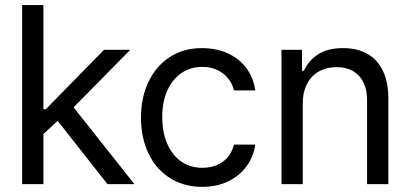

<svg xmlns="http://www.w3.org/2000/svg" viewBox="-20 -727 1621 758"><path d="M144.5 -295.9 145.5 -192.4 239.3 -279.3H247.1L494.1 -530.3H390.6L161.1 -295.9ZM67.4 -707V0H151.4V-707ZM199.2 -260.7 404.3 0H510.7L257.8 -319.3Z M650.4 -24.4C687.2 -1 730 10.7 778.8 10.7C817.2 10.7 851.4 3.4 881.3 -11.2C911.3 -25.9 935.4 -45.7 953.6 -70.8C971.8 -95.9 983.2 -124.3 987.8 -156.2H903.8C899.3 -137.4 891.1 -120.9 879.4 -106.9C867.7 -92.9 853.2 -82.4 835.9 -75.2C818.7 -68 799.6 -64.5 778.8 -64.5C746.9 -64.5 719.1 -72.8 695.3 -89.4C671.5 -106 653.2 -129.4 640.1 -159.7C627.1 -189.9 620.6 -225.3 620.6 -265.6C620.6 -305.3 627.3 -340 640.6 -369.6C654 -399.3 672.5 -422.2 696.3 -438.5C720.1 -454.8 747.6 -462.9 778.8 -462.9C801.6 -462.9 821.6 -458.7 838.9 -450.2C856.1 -441.7 870.3 -430.5 881.3 -416.5C892.4 -402.5 899.9 -387 903.8 -370.1H987.8C983.2 -403.3 971.5 -432.6 952.6 -458C933.8 -483.4 909.2 -502.9 878.9 -516.6C848.6 -530.3 814.6 -537.1 776.9 -537.1C729.3 -537.1 687.5 -525.6 651.4 -502.4C615.2 -479.3 587.1 -446.9 566.9 -405.3C546.7 -363.6 536.6 -316.1 536.6 -262.7C536.6 -210 546.4 -162.9 565.9 -121.6C585.4 -80.2 613.6 -47.9 650.4 -24.4Z M1175.3 0V-318.4C1175.3 -348.3 1181 -374.2 1192.4 -396C1203.8 -417.8 1219.6 -434.2 1239.7 -445.3C1259.9 -456.4 1283 -461.9 1309.1 -461.9C1334.5 -461.9 1356.1 -456.7 1374 -446.3C1391.9 -435.9 1405.6 -420.9 1415 -401.4C1424.5 -381.8 1429.2 -358.4 1429.2 -331.1V0H1513.2V-336.9C1513.2 -381.2 1505.9 -418.3 1491.2 -448.2C1476.6 -478.2 1455.9 -500.5 1429.2 -515.1C1402.5 -529.8 1370.9 -537.1 1334.5 -537.1C1295.4 -537.1 1263.2 -529.3 1237.8 -513.7C1212.4 -498 1192.9 -475.9 1179.2 -447.3H1172.4V-530.3H1091.3V0Z"/></svg>

Font: Pretendard Variable
Style: Regular
Weight: 400
Designer: Base glyphs from Inter by Rasmus Andersson; Hangeul glyphs from Noto Sans CJK(Source Han Sans) by Jang Soo-young and Kan
Foundry: Kil Hyung-jin
Version: Version 1.309;Glyphs 3.2 (3225)